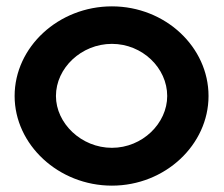

<svg xmlns="http://www.w3.org/2000/svg" viewBox="-20 -576 705 604"><path d="M26 -274C26 -121 164 8 332 8C500 8 636 -121 636 -274C636 -428 500 -556 332 -556C164 -556 26 -428 26 -274ZM156 -274C156 -362 236 -438 332 -438C428 -438 506 -362 506 -274C506 -188 428 -111 332 -111C236 -111 156 -188 156 -274Z"/></svg>

Font: Ampere
Style: Regular
Weight: 400
Version: Version 1